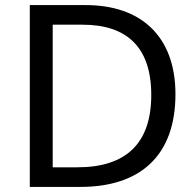

<svg xmlns="http://www.w3.org/2000/svg" viewBox="-20 -734 770 754"><path d="M669 -364C669 -593 532 -714 317 -714H97V0H296C531 0 669 -123 669 -364ZM574 -361C574 -173 477 -77 284 -77H187V-637H304C476 -637 574 -551 574 -361Z"/></svg>

Font: Noto Sans Buginese
Style: Regular
Weight: 400
Designer: Monotype Design Team
Foundry: Monotype Imaging Inc.
Version: Version 2.002